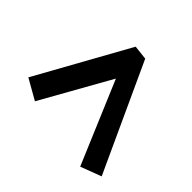

<svg xmlns="http://www.w3.org/2000/svg" viewBox="-126 -646 783 783"><g transform="rotate(-45 265.0 -254.5)"><path d="M50 -6 16 -96 373 -247 74 -415 124 -503 522 -282 515 -220Z"/></g></svg>

Font: Faustina
Style: Bold Italic
Weight: 700
Italic angle: -8°
Designer: Alfonso Garcia
Foundry: http://www.omnibus-type.com
Version: Version 1.200